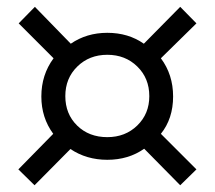

<svg xmlns="http://www.w3.org/2000/svg" viewBox="-20 -633 634 567"><path d="M82 -85.9 34.2 -132.8 137.2 -237.8Q102.1 -285.6 102.1 -348.1Q102.1 -412.1 138.2 -460.9L35.2 -564L83 -612.8L189 -503.9Q235.8 -536.1 296.9 -536.1Q358.9 -536.1 404.8 -503.9L512.2 -612.8L560.1 -564L455.1 -460.9Q491.2 -412.6 491.2 -348.1Q491.2 -282.7 455.1 -237.8L560.1 -132.8L512.2 -85.9L405.8 -193.8Q359.4 -161.1 296.9 -161.1Q235.4 -161.1 188 -192.9ZM296.9 -228Q350.1 -228 385.5 -262.5Q420.9 -296.9 420.9 -349.1Q420.9 -401.9 385.5 -436.5Q350.1 -471.2 296.9 -471.2Q243.7 -471.2 208.3 -436.5Q172.9 -401.9 172.9 -349.1Q172.9 -296.4 207.8 -262.2Q242.7 -228 296.9 -228Z"/></svg>

Font: Lumene Sans
Style: Regular
Weight: 400
Designer: Deni Anggara
Version: Version 1.003;Glyphs 3.1.2 (3151)